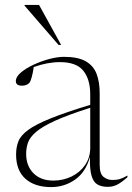

<svg xmlns="http://www.w3.org/2000/svg" viewBox="-20 -752 539 782"><path d="M419 9Q394 9 377.2 -0.5Q360.5 -10 352.8 -36.5Q345 -63 346.5 -113Q329 -50.5 285.5 -20.2Q242 10 188.5 10Q121.5 10 83.5 -24Q45.5 -58 45.5 -122.5Q45.5 -152.5 55 -176.5Q64.5 -200.5 94.8 -222.8Q125 -245 185.5 -269.5Q246 -294 347.5 -325V-367.5Q347.5 -429 319.2 -464Q291 -499 224 -499Q173.5 -499 117.5 -479Q114 -455 109.2 -437.8Q104.5 -420.5 100 -415Q89.5 -403 69 -403Q44.5 -403 44.5 -422Q44.5 -439 65 -456.5Q85.5 -474 116.8 -488.5Q148 -503 181.2 -511.8Q214.5 -520.5 240.5 -520.5Q298 -520.5 329.5 -502.2Q361 -484 373.5 -450.8Q386 -417.5 386 -372.5V-80Q386 -44 401.8 -31.5Q417.5 -19 437.5 -19Q454.5 -19 466.5 -22.2Q478.5 -25.5 499 -37V-30Q480 -13 461.2 -2Q442.5 9 419 9ZM86.5 -125.5Q86.5 -76.5 116.2 -46.5Q146 -16.5 197 -16.5Q237 -16.5 271.2 -33Q305.5 -49.5 326.5 -79.8Q347.5 -110 347.5 -150.5V-313Q258 -284.5 205.5 -260.8Q153 -237 127.5 -215.2Q102 -193.5 94.2 -171.8Q86.5 -150 86.5 -125.5ZM229 -569H218.5L80 -729V-732H139Z"/></svg>

Font: Newsreader Display ExtraLight
Style: Regular
Weight: 275
Designer: Hugues Gentile
Foundry: Production Type
Version: Version 1.001